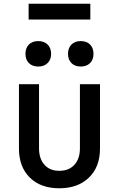

<svg xmlns="http://www.w3.org/2000/svg" viewBox="-20 -1003 640 1033"><path d="M299 10Q199 10 140.5 -47.5Q82 -105 82 -204V-550H190V-205Q190 -149 219 -116.5Q248 -84 299 -84Q351 -84 380.5 -116.5Q410 -149 410 -205V-550H518V-204Q518 -105 458.5 -47.5Q399 10 299 10ZM414 -645Q383 -645 364.5 -663.5Q346 -682 346 -713Q346 -745 364.5 -763.5Q383 -782 414 -782Q446 -782 464.5 -763.5Q483 -745 483 -713Q483 -682 464.5 -663.5Q446 -645 414 -645ZM186 -645Q154 -645 135.5 -663.5Q117 -682 117 -713Q117 -745 135.5 -763.5Q154 -782 186 -782Q217 -782 236 -763.5Q255 -745 255 -713Q255 -682 236 -663.5Q217 -645 186 -645ZM134 -898V-983H466V-898Z"/></svg>

Font: JetBrains Mono NL SemiBold
Style: Regular
Weight: 600
Designer: Philipp Nurullin, Konstantin Bulenkov
Foundry: JetBrains
Version: Version 2.304; ttfautohint (v1.8.4.7-5d5b)